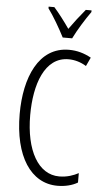

<svg xmlns="http://www.w3.org/2000/svg" viewBox="-63 -986 556 1034"><g transform="rotate(5 215.5 -468.5)"><path d="M247 -788H298C321 -835 359 -896 389 -938V-947H358C324 -906 303 -879 273 -837C246 -876 213 -919 188 -947H157V-938C186 -899 223 -835 247 -788ZM289 -674C321 -674 354 -665 385 -646L407 -693C369 -714 330 -725 287 -725C123 -725 52 -555 52 -358C52 -129 144 10 288 10C330 10 369 0 397 -17V-68C371 -54 336 -41 293 -41C180 -41 109 -165 109 -357C109 -521 159 -674 289 -674Z"/></g></svg>

Font: Noto Sans Armenian ExtraCondensed Light
Style: Regular
Weight: 300
Width: 2
Designer: Monotype Design Team
Foundry: Monotype Imaging Inc.
Version: Version 2.008